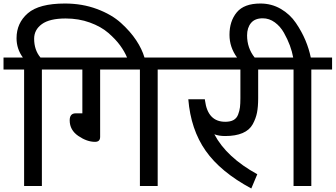

<svg xmlns="http://www.w3.org/2000/svg" viewBox="-30 -1057 1907 1091"><path d="M107 -662V0H208V-662H326V-730H200Q164 -773 164 -837Q164 -888 208 -920Q252 -952 343 -952Q417 -952 480.5 -929Q544 -906 585.5 -870Q627 -834 652.5 -799Q678 -764 692 -730H791Q777 -778 744 -828Q711 -878 657.5 -926.5Q604 -975 520.5 -1006Q437 -1037 339 -1037Q192 -1037 128 -981.5Q64 -926 64 -840Q64 -779 100 -730H-10V-662Z M306 -662H438V-413H400Q366 -413 366 -373Q366 -318 415 -284.5Q464 -251 510 -251Q539 -251 539 -279V-662H765V0H866V-662H984V-730H306Z M964 -662H1336V-499Q1336 -467 1333.5 -447Q1331 -427 1323 -406Q1315 -385 1297 -375Q1279 -365 1250 -365Q1151 -365 1135 -485Q1134 -488 1134 -493H1040Q1054 -321 1138.5 -200.5Q1223 -80 1398 14L1432 -67Q1257 -163 1188 -294Q1214 -284 1249 -284Q1309 -284 1348.5 -301Q1388 -318 1406 -351Q1424 -384 1430.5 -417.5Q1437 -451 1437 -499V-662H1541V-730H964Z M1638 -662V0H1739V-662H1857V-730H1736Q1726 -779 1705.5 -828Q1685 -877 1651.5 -926.5Q1618 -976 1565.5 -1006.5Q1513 -1037 1450 -1037Q1357 -1037 1315.5 -987Q1274 -937 1274 -859Q1274 -789 1317 -730H1417Q1374 -784 1374 -856Q1374 -899 1396 -926Q1418 -953 1463 -953Q1500 -953 1531.5 -930Q1563 -907 1583.5 -870.5Q1604 -834 1617 -799Q1630 -764 1636 -730H1521V-662Z"/></svg>

Font: Glegoo
Style: Bold
Weight: 700
Version: Version 2.0.1; ttfautohint (v0.9) -r 48 -G 60